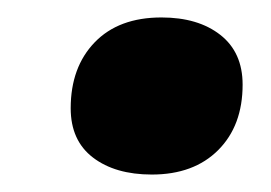

<svg xmlns="http://www.w3.org/2000/svg" viewBox="-20 -464 310 220"><path d="M154 -264Q112 -264 86.5 -283.5Q61 -303 61 -340Q61 -387 88.5 -415.5Q116 -444 165 -444Q207 -444 232.5 -424Q258 -404 258 -367Q258 -320 230 -292Q202 -264 154 -264Z"/></svg>

Font: Work Sans
Style: Bold Italic
Weight: 700
Italic angle: -13°
Designer: Wei Huang
Foundry: Wei Huang
Version: Version 2.010; ttfautohint (v1.8.3)